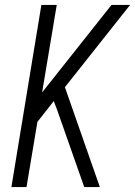

<svg xmlns="http://www.w3.org/2000/svg" viewBox="-20 -755 545 775"><path d="M26 0 147 -735H209L150 -382L430 -735H505L242 -403L383 0H320L210 -313L197 -347L131 -263L87 0Z"/></svg>

Font: Iosevka SS04 Light
Style: Italic
Weight: 300
Italic angle: -9°
Monospace: yes
Designer: Belleve Invis
Foundry: Belleve Invis
Version: Version 19.0.0; ttfautohint (v1.8.4)